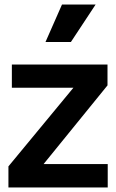

<svg xmlns="http://www.w3.org/2000/svg" viewBox="-20 -825 511 845"><path d="M180.2 -640.1 252.9 -805.2H400.9L292 -640.1ZM17.1 0V-92.8L303.2 -439H32.2V-541H453.1V-449.2L171.9 -103H454.1V0Z"/></svg>

Font: Plus Jakarta Sans SemiBold
Style: Regular
Weight: 600
Designer: Gumpita Rahayu
Foundry: Tokotype
Version: Version 2.006